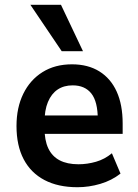

<svg xmlns="http://www.w3.org/2000/svg" viewBox="-20 -773 579 803"><path d="M304 10Q223 10 166 -20Q109 -50 79 -107Q49 -164 49 -246Q49 -323 77.5 -381Q106 -439 158 -471.5Q210 -504 281 -504Q348 -504 395.5 -474.5Q443 -445 468 -390Q493 -335 493 -256V-213H149V-290H404L389 -273Q389 -348 362 -382Q335 -416 284 -416Q247 -416 221 -398.5Q195 -381 180.5 -346.5Q166 -312 166 -260V-240Q166 -186 182 -152.5Q198 -119 229.5 -102.5Q261 -86 308 -86Q345 -86 381.5 -96.5Q418 -107 448 -132L484 -47Q447 -18 399.5 -4Q352 10 304 10ZM238 -559 107 -753H235L327 -559Z"/></svg>

Font: Nunito Sans 10pt SemiCondensed
Style: Bold
Weight: 700
Width: 4
Designer: Vernon Adams
Foundry: Vernon Adams
Version: Version 3.101;gftools[0.9.27]